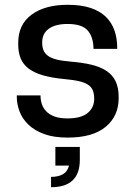

<svg xmlns="http://www.w3.org/2000/svg" viewBox="-20 -562 564 801"><path d="M262 -68Q318 -68 345.5 -90.5Q373 -113 373 -150Q373 -172 366.5 -186.5Q360 -201 345 -210Q330 -219 306.5 -224Q283 -229 250 -232Q196 -237 158.5 -248Q121 -259 98.5 -276.5Q76 -294 66 -319Q56 -344 56 -376V-383Q56 -460 112 -501Q168 -542 262 -542Q318 -542 357.5 -529Q397 -516 421.5 -492Q446 -468 457.5 -435Q469 -402 469 -362V-358H370Q370 -406 346.5 -434Q323 -462 262 -462Q211 -462 183.5 -442Q156 -422 156 -385Q156 -367 161 -353.5Q166 -340 179 -330Q192 -320 215 -314Q238 -308 274 -305Q324 -301 361.5 -292Q399 -283 424.5 -266Q450 -249 462.5 -222.5Q475 -196 475 -158V-152Q475 -78 421 -33Q367 12 262 12Q205 12 165 -2.5Q125 -17 99.5 -41Q74 -65 62 -96Q50 -127 50 -160V-164H149Q149 -145 154.5 -128Q160 -111 173 -97.5Q186 -84 207.5 -76Q229 -68 262 -68ZM313 105Q313 219 193 219V176Q222 176 241.5 165.5Q261 155 268 129H211V51H313Z"/></svg>

Font: Cooper Hewitt
Style: Regular
Weight: 707
Designer: Village Type and Design LLC
Foundry: Cooper Hewitt Smithsonian Design Museum
Version: 1.000